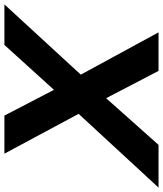

<svg xmlns="http://www.w3.org/2000/svg" viewBox="-4 -786 740 872"><g transform="rotate(-90 366.0 -350.0)"><path d="M782 -700H598L394 -475L277 -700H104L285 -363L-50 0H144L356 -238L480 0H655L463 -353Z"/></g></svg>

Font: AWKNG-Font
Style: Bold Italic
Weight: 700
Italic angle: -11.3°
Designer: Awakening Church
Foundry: Awakening Church
Version: Version 1.700;PS 001.700;hotconv 1.0.88;makeotf.lib2.5.64775